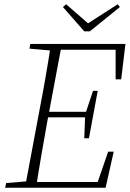

<svg xmlns="http://www.w3.org/2000/svg" viewBox="-20 -880 608 900"><path d="M4 0 9 -22 118 -31H131L126 0ZM97 0 165 -363Q180 -440 193.5 -518Q207 -596 219 -674H270L202 -312Q188 -234 174.5 -156Q161 -78 149 0ZM118 -652 122 -674H250L245 -642H231ZM122 0 127 -27H459L430 -4L487 -169H513L475 0ZM183 -330 188 -356H398L393 -330ZM241 -647 246 -674H568L548 -508H522V-670L541 -647ZM375 -232 379 -335 382 -352 416 -454H438L397 -232ZM290 -860 405 -760H376L532 -860L542 -847L401 -733H375L275 -847Z"/></svg>

Font: Source Serif 4 36pt Light
Style: Italic
Weight: 300
Italic angle: -12°
Designer: Frank Grießhammer
Foundry: Adobe Systems Incorporated
Version: Version 4.004;hotconv 1.0.116;makeotfexe 2.5.65601